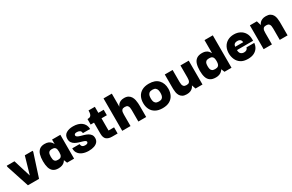

<svg xmlns="http://www.w3.org/2000/svg" viewBox="143 -1720 4389 2888"><g transform="rotate(-30 2337.0 -276.5)"><path d="M314 -414H450V-395L322 0H129L0 -394V-414H134L226 -116H228Z M655 10Q599 10 566 -15.5Q533 -41 519 -88Q505 -135 505 -200Q505 -265 519 -313Q533 -361 566 -387.5Q599 -414 655 -414Q696 -414 721 -402.5Q746 -391 760 -376Q774 -361 779.5 -349.5Q785 -338 785 -338H787V-414H931V0H809L787 -56H785Q786 -56 780 -46Q774 -36 759.5 -23Q745 -10 719.5 0Q694 10 655 10ZM714 -105Q748 -105 763.5 -118.5Q779 -132 783 -154Q787 -176 787 -199Q787 -223 783 -244.5Q779 -266 763.5 -279Q748 -292 714 -292Q680 -292 664.5 -278.5Q649 -265 645 -244Q641 -223 641 -199Q641 -175 645 -153.5Q649 -132 664.5 -118.5Q680 -105 714 -105Z M1182 10Q1175 10 1152.5 8.5Q1130 7 1101.5 -0.5Q1073 -8 1046 -25Q1019 -42 1001.5 -71.5Q984 -101 984 -148H1112Q1112 -147 1112.5 -138Q1113 -129 1118.5 -118Q1124 -107 1137.5 -98.5Q1151 -90 1178 -90Q1201 -90 1211.5 -96Q1222 -102 1225 -109Q1228 -116 1228 -120Q1228 -135 1211 -144Q1194 -153 1167 -160.5Q1140 -168 1109.5 -177.5Q1079 -187 1052 -202.5Q1025 -218 1008 -243Q991 -268 991 -307Q991 -371 1038.5 -400Q1086 -429 1158 -429Q1203 -429 1240 -418.5Q1277 -408 1304 -387.5Q1331 -367 1346.5 -336.5Q1362 -306 1363 -266H1237Q1237 -283 1231 -294.5Q1225 -306 1214.5 -312.5Q1204 -319 1191.5 -322Q1179 -325 1165 -325Q1136 -325 1127 -315.5Q1118 -306 1118 -296Q1118 -278 1135.5 -267.5Q1153 -257 1180.5 -249Q1208 -241 1239.5 -232Q1271 -223 1298.5 -208.5Q1326 -194 1343.5 -170.5Q1361 -147 1361 -110Q1361 -71 1339.5 -44.5Q1318 -18 1278 -4Q1238 10 1182 10Z M1591 0Q1531 0 1496 -28Q1461 -56 1461 -130V-332H1591V-107H1687V0ZM1403 -319V-414Q1421 -414 1435 -417.5Q1449 -421 1459.5 -431.5Q1470 -442 1475.5 -463Q1481 -484 1481 -519H1591V-414H1684V-319Z M1767 0V-563H1911V-338H1913Q1913 -338 1918 -349.5Q1923 -361 1936.5 -376Q1950 -391 1974 -402.5Q1998 -414 2036 -414Q2080 -414 2108 -397.5Q2136 -381 2151.5 -354.5Q2167 -328 2173.5 -298Q2180 -268 2181.5 -241.5Q2183 -215 2183 -198V0H2047V-199Q2047 -221 2043.5 -242Q2040 -263 2026 -277.5Q2012 -292 1978 -292Q1945 -292 1931 -277.5Q1917 -263 1914 -242Q1911 -221 1911 -199V0Z M2467 10Q2394 10 2345 -17.5Q2296 -45 2272 -93Q2248 -141 2248 -202Q2248 -264 2272 -312Q2296 -360 2345 -387.5Q2394 -415 2467 -415Q2574 -415 2629.5 -356.5Q2685 -298 2685 -202Q2685 -142 2661.5 -94Q2638 -46 2590 -18Q2542 10 2467 10ZM2467 -106Q2504 -106 2522 -121Q2540 -136 2545.5 -159.5Q2551 -183 2551 -207Q2551 -232 2545.5 -255Q2540 -278 2522 -293.5Q2504 -309 2467 -309Q2430 -309 2411.5 -293.5Q2393 -278 2387.5 -255Q2382 -232 2382 -207Q2382 -183 2387.5 -159.5Q2393 -136 2411.5 -121Q2430 -106 2467 -106Z M2885 10Q2840 10 2812.5 -6Q2785 -22 2770.5 -47.5Q2756 -73 2751 -102.5Q2746 -132 2745.5 -159.5Q2745 -187 2745 -206V-414H2881V-205Q2881 -184 2884.5 -162.5Q2888 -141 2902.5 -126.5Q2917 -112 2950 -112Q2983 -112 2997 -126.5Q3011 -141 3014 -162.5Q3017 -184 3017 -205V-414H3161V0H3040L3017 -66H3015Q3015 -66 3009.5 -54.5Q3004 -43 2990 -28Q2976 -13 2950.5 -1.5Q2925 10 2885 10Z M3391 10Q3329 10 3293.5 -15Q3258 -40 3243.5 -87Q3229 -134 3229 -198Q3229 -267 3244 -315Q3259 -363 3294.5 -388.5Q3330 -414 3391 -414Q3429 -414 3454 -402.5Q3479 -391 3493 -376Q3507 -361 3513 -349.5Q3519 -338 3519 -338H3521V-563H3665V0H3543L3521 -56H3519Q3519 -56 3512.5 -46Q3506 -36 3491 -23Q3476 -10 3451.5 0Q3427 10 3391 10ZM3443 -105Q3479 -105 3495.5 -118.5Q3512 -132 3516.5 -153.5Q3521 -175 3521 -199Q3521 -223 3516.5 -244.5Q3512 -266 3495.5 -279Q3479 -292 3443 -292Q3408 -292 3391 -279Q3374 -266 3369.5 -244.5Q3365 -223 3365 -199Q3365 -175 3369.5 -153.5Q3374 -132 3391 -118.5Q3408 -105 3443 -105Z M3949 10Q3874 10 3828 -20Q3782 -50 3760.5 -97.5Q3739 -145 3737 -197Q3735 -265 3761 -314.5Q3787 -364 3834.5 -390.5Q3882 -417 3944 -417Q4003 -417 4049.5 -392.5Q4096 -368 4122.5 -323Q4149 -278 4149 -215Q4149 -215 4149 -204.5Q4149 -194 4149 -189H3869Q3869 -145 3890.5 -125Q3912 -105 3946 -105Q3975 -105 3992.5 -118.5Q4010 -132 4013 -153H4148Q4145 -109 4122 -71.5Q4099 -34 4056 -12Q4013 10 3949 10ZM3871 -245H4009Q4009 -245 4008.5 -254Q4008 -263 4002 -275Q3996 -287 3982 -296Q3968 -305 3941 -305Q3914 -305 3899 -296Q3884 -287 3878.5 -275Q3873 -263 3872 -254Q3871 -245 3871 -245Z M4223 0V-414H4344L4367 -338H4369Q4369 -338 4374.5 -349.5Q4380 -361 4394 -376Q4408 -391 4433.5 -402.5Q4459 -414 4499 -414Q4544 -414 4571.5 -398Q4599 -382 4613.5 -356.5Q4628 -331 4633 -301.5Q4638 -272 4638.5 -244.5Q4639 -217 4639 -198V0H4503V-199Q4503 -221 4499.5 -242Q4496 -263 4482 -277.5Q4468 -292 4434 -292Q4401 -292 4387 -277.5Q4373 -263 4370 -242Q4367 -221 4367 -199V0Z"/></g></svg>

Font: Darker Grotesque Black
Style: Regular
Weight: 900
Designer: Gabriel Lam
Foundry: TypeRant
Version: Version 1.000;gftools[0.9.28]